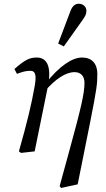

<svg xmlns="http://www.w3.org/2000/svg" viewBox="-20 -786 550 997"><path d="M78.2 -0.1 89.2 8 160 0 231 -349C246.1 -439.2 225 -487.3 170.7 -487.3C132.6 -487.3 108.1 -474 54.9 -427.7L68 -402.4C97.7 -413.3 112.7 -418.3 138.4 -418.3C164.2 -418.3 170.1 -395.6 160.2 -339C143.2 -243.3 122.3 -155.6 78.2 -0.1ZM289.8 180.1 297 190.1 383.4 171.2 448.1 -151.3C482.4 -323.4 485.5 -351 485.5 -402C485.5 -455.2 457.4 -487.3 406.2 -487.3C354 -487.3 287.7 -442.2 216.9 -353L211 -310.1C266.7 -375.7 321.4 -411.4 367.1 -411.4C398.9 -411.4 418.7 -391.6 418.7 -355.9C418.7 -301.5 400.9 -225.5 341.9 -10.1L289.8 180.1ZM282 -560 311.2 -544.9C342.3 -588.7 374.2 -633.4 405.3 -677.2C422.5 -701.4 428.7 -711.7 428.7 -729.9C428.7 -749.3 413.4 -766.5 389.1 -766.5C371.8 -766.5 356.5 -757.3 345.4 -727.5C324.6 -671.8 302.8 -615.8 282 -560Z"/></svg>

Font: Source Serif Variable
Style: Italic
Weight: 389
Italic angle: -12°
Designer: Frank Grießhammer
Foundry: Adobe Systems Incorporated
Version: Version 3.001;hotconv 1.0.111;makeotfexe 2.5.65597